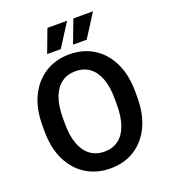

<svg xmlns="http://www.w3.org/2000/svg" viewBox="-163 -1032 1016 1156"><g transform="rotate(-20 345.0 -453.5)"><path d="M642.1 -337.4Q642.1 -229.5 604.7 -151.6Q567.4 -73.7 500.7 -32Q434.1 9.8 345.7 9.8Q258.3 9.8 190.7 -32Q123 -73.7 85 -151.6Q46.9 -229.5 46.9 -337.4V-373Q46.9 -481 84.7 -558.8Q122.6 -636.7 189.9 -678.7Q257.3 -720.7 344.7 -720.7Q433.1 -720.7 500 -678.7Q566.9 -636.7 604.5 -558.8Q642.1 -481 642.1 -373ZM511.2 -374Q511.2 -452.1 491.5 -505.1Q471.7 -558.1 434.6 -585.4Q397.5 -612.8 344.7 -612.8Q292.5 -612.8 255.1 -585.4Q217.8 -558.1 198 -505.1Q178.2 -452.1 178.2 -374V-337.4Q178.2 -259.8 198.2 -206.3Q218.3 -152.8 255.9 -125.2Q293.5 -97.7 345.7 -97.7Q398.4 -97.7 435.5 -125.2Q472.7 -152.8 491.9 -206.3Q511.2 -259.8 511.2 -337.4ZM276.4 -915.5H402.3L308.1 -767.6H220.7ZM442.4 -915.5H568.4L474.1 -767.6H386.7Z"/></g></svg>

Font: Heebo SemiBold
Style: Regular
Weight: 600
Designer: Oded Ezer
Foundry: Ezer Type House
Version: Version 3.100